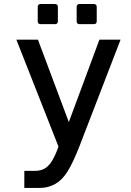

<svg xmlns="http://www.w3.org/2000/svg" viewBox="-20 -924 642 944"><path d="M180.2 -805.2Q165.5 -805.2 165.5 -819.8V-889.6Q165.5 -904.3 180.2 -904.3H250Q264.6 -904.3 264.6 -889.6V-819.8Q264.6 -805.2 250 -805.2ZM371.6 -805.2Q356.9 -805.2 356.9 -819.8V-889.6Q356.9 -904.3 371.6 -904.3H440.9Q455.6 -904.3 455.6 -889.6V-819.8Q455.6 -805.2 440.9 -805.2ZM99.6 -84H152.8Q172.4 -84 187.7 -89.8Q203.1 -95.7 214.8 -106.7Q226.6 -117.7 235.8 -133.1Q245.1 -148.4 253.4 -167Q256.8 -174.8 259.5 -181.9Q262.2 -189 267.6 -203.1L60.5 -729H166.5L318.4 -323.7L468.8 -729H572.8L371.6 -207.5Q356.9 -169.4 341.1 -135.3Q325.2 -101.1 309.1 -76.2Q297.9 -59.1 284.4 -45.2Q271 -31.2 254.4 -21.2Q237.8 -11.2 217.5 -5.6Q197.3 0 171.9 0H99.6Z"/></svg>

Font: Hack
Style: Regular
Weight: 400
Monospace: yes
Designer: Christopher Simpkins
Foundry: Christopher Simpkins
Version: Version 2.019; ttfautohint (v1.4.1) -l 4 -r 80 -G 350 -x 0 -